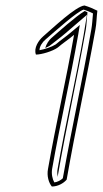

<svg xmlns="http://www.w3.org/2000/svg" viewBox="-20 -652 375 700"><path d="M111 -453C131 -453 172 -465 191 -479C212 -497 226 -505 250 -525C221 -360 184 -201 155 -36C150 -10 158 15 169 28C191 28 212 16 223 3C257 -191 294 -355 328 -545C332 -565 332 -590 335 -613C321 -620 305 -627 288 -632C256 -629 173 -550 137 -519C121 -505 102 -477 111 -453ZM124 -469C124 -483 135 -499 146 -508C181 -538 261 -610 285 -617C297 -613 310 -608 319 -603C317 -581 316 -561 313 -545C280 -357 243 -192 209 -2C202 5 189 12 178 13C171 1 167 -18 170 -36C199 -201 236 -360 265 -525L271 -561L241 -536C219 -517 204 -508 183 -490C169 -481 142 -472 124 -469ZM145 -477C152 -480 156 -482 161 -485C183 -503 197 -512 219 -531L297 -598L285 -525C256 -360 219 -201 190 -36C188 -26 189 -16 190 -7C223 -196 260 -359 293 -545C296 -563 296 -584 299 -607L289 -612C254 -591 195 -537 167 -513C159 -506 149 -492 145 -477Z"/></svg>

Font: Snowfall
Style: EcoObl
Weight: 400
Designer: Jasper
Foundry: Cannot Into Space Fonts
Version: Version 0.9